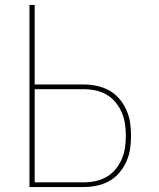

<svg xmlns="http://www.w3.org/2000/svg" viewBox="-20 -755 640 775"><path d="M99 0V-735H120V-414H317Q344 -414 370.5 -408.5Q397 -403 420.5 -390Q444 -377 461.5 -356.5Q479 -336 490 -311.5Q501 -287 505 -260.5Q509 -234 509 -207Q509 -180 505 -153.5Q501 -127 490 -102.5Q479 -78 461.5 -57.5Q444 -37 420.5 -24Q397 -11 370.5 -5.5Q344 0 317 0ZM317 -19Q342 -19 365.5 -24Q389 -29 410 -41Q431 -53 446.5 -72Q462 -91 471.5 -113Q481 -135 484.5 -159Q488 -183 488 -207Q488 -231 484.5 -255Q481 -279 471.5 -301Q462 -323 446.5 -342Q431 -361 410 -373Q389 -385 365.5 -390Q342 -395 317 -395H120V-19Z"/></svg>

Font: Iosevka SS04 Thin Extended
Style: Regular
Weight: 100
Width: 7
Monospace: yes
Designer: Belleve Invis
Foundry: Belleve Invis
Version: Version 19.0.0; ttfautohint (v1.8.4)